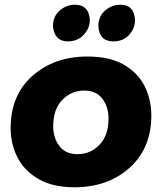

<svg xmlns="http://www.w3.org/2000/svg" viewBox="-20 -786 684 812"><path d="M295 6Q205 6 145 -27.5Q82.5 -63.5 53.8 -120.5Q25 -177.5 25 -244Q25 -384 117.5 -465.5Q210 -547 350 -547Q441 -547 501 -514Q563.5 -478.5 591.8 -421.5Q620 -364.5 620 -298Q620 -159 528 -76.5Q436 6 295 6ZM267 -611Q210 -611 204 -675Q204 -717 232.5 -741.5Q261 -766 297 -766Q356 -766 360 -702Q360 -667 334.2 -639Q308.5 -611 267 -611ZM308 -134Q362 -134 400.5 -173.5Q439 -213 439 -285Q439 -334 413 -368.5Q387 -403 336 -403Q282 -403 243.5 -363.5Q205 -324 205 -252Q205 -203 231 -168.5Q257 -134 308 -134ZM459 -611Q400 -611 396 -675Q396 -717 424.5 -741.5Q453 -766 489 -766Q547 -766 551 -702Q551 -666 526 -638.5Q501 -611 459 -611Z"/></svg>

Font: Argentum Novus
Style: Bold Italic
Weight: 700
Designer: Julieta Ulanovsky (font) & Cristiano Sobral (main changes)
Foundry: Julieta Ulanovsky (font) & Cristiano Sobral (main changes)
Version: Version 3.00;November 27, 2020;FontCreator 13.0.0.2655 64-bi